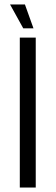

<svg xmlns="http://www.w3.org/2000/svg" viewBox="-20 -840 249 860"><path d="M68.7 -671.7H140.1V0H68.7ZM25 -820.1H91.6L130 -713H84.2Z"/></svg>

Font: Khand Variable Light
Style: Regular
Weight: 300
Designer: Satya Rajpurohit
Foundry: Indian Type Foundry
Version: Version 3.000